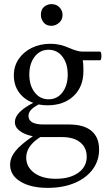

<svg xmlns="http://www.w3.org/2000/svg" viewBox="-20 -637 511 930"><path d="M210 -127Q188 -127 167 -131Q141 -117 129.5 -104Q118 -91 118 -76Q118 -34 191 -34H315Q386 -34 423 -3Q460 28 460 87Q460 142 428.5 184Q397 226 341 249.5Q285 273 211 273Q129 273 79 242.5Q29 212 29 161Q29 127 54.5 95Q80 63 139 23Q99 15 75.5 -3Q52 -21 52 -46Q52 -93 141 -139Q98 -154 72.5 -189Q47 -224 47 -272Q47 -316 70 -350.5Q93 -385 133.5 -405Q174 -425 225 -425Q269 -425 312 -406Q355 -387 379 -387H464Q469 -387 470.5 -376.5Q472 -366 470.5 -355.5Q469 -345 464 -345H381Q383 -332 383.5 -319.5Q384 -307 384 -292Q384 -217 336.5 -172Q289 -127 210 -127ZM215 -156Q257 -156 282.5 -189.5Q308 -223 308 -276Q308 -329 282.5 -362.5Q257 -396 215 -396Q174 -396 148 -362.5Q122 -329 122 -276Q122 -223 148 -189.5Q174 -156 215 -156ZM250 229Q318 229 359 200Q400 171 400 122Q400 78 368.5 52.5Q337 27 281 27H175Q107 70 107 126Q107 172 146 200.5Q185 229 250 229ZM229 -512Q204 -512 191 -528.5Q178 -545 178 -565Q178 -591 193.5 -604Q209 -617 229 -617Q254 -617 268.5 -601Q283 -585 283 -565Q283 -541 266 -526.5Q249 -512 229 -512Z"/></svg>

Font: Junicode
Style: Regular
Weight: 400
Designer: Peter S. Baker
Version: Version 2.100; ttfautohint (v1.8.4)